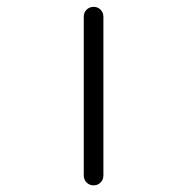

<svg xmlns="http://www.w3.org/2000/svg" viewBox="-20 -565 540 563"><path d="M225.6 -50.8V-515.6Q225.6 -528.3 233.9 -536.6Q242.2 -544.9 254.4 -544.9Q266.6 -544.9 274.9 -536.6Q283.2 -528.3 283.2 -515.6V-50.8Q283.2 -38.1 274.9 -29.8Q266.6 -21.5 254.4 -21.5Q242.2 -21.5 233.9 -29.8Q225.6 -38.1 225.6 -50.8Z"/></svg>

Font: Rounded Mgen+ 2m light
Style: Regular
Weight: 200
Designer: [Source Han Sans]
Ryoko NISHIZUKA  (kana & ideographs); Paul D. Hunt (Latin, Greek & Cyrillic); Wenlong ZHANG  (bopomofo
Version: Version 1.059.20150602